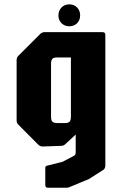

<svg xmlns="http://www.w3.org/2000/svg" viewBox="-20 -698 562 884"><path d="M201 166.5Q188.5 166.5 188.5 154V76Q188.5 66 196 65L269 46.5L321 19Q328.5 15 328.5 3.5V-78.5L281.5 -35Q273 -26.5 261.5 -26.5L176.5 -23.5Q165 -23.5 156.5 -31.5L65 -123.5Q56.5 -131.5 56.5 -143.5V-421.5Q56.5 -433.5 65 -441.5L165 -541.5Q173.5 -550 185 -550H452.5Q465 -550 465 -537.5V63.5Q465 77 456.5 83.5L390 126L306 161Q298.5 164 294.8 165.2Q291 166.5 282.5 166.5ZM243.5 -131.5H278.5Q294.5 -131.5 300.5 -138Q306.5 -144.5 306.5 -161V-433.5H243.5Q227 -433.5 221 -427Q215 -420.5 215 -404V-161Q215 -144.5 221 -138Q227 -131.5 243.5 -131.5ZM299 -577Q277.5 -577 263.2 -591.2Q249 -605.5 249 -627Q249 -649 263.2 -663.5Q277.5 -678 299 -678Q321 -678 335 -663.5Q349 -649 349 -627Q349 -605.5 335 -591.2Q321 -577 299 -577Z"/></svg>

Font: Jaro
Style: Regular
Weight: 400
Designer: Agyei Archer, Celine Hurka, Mirko Velimirović
Version: Version 1.000